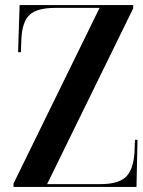

<svg xmlns="http://www.w3.org/2000/svg" viewBox="-20 -734 560 754"><path d="M33 0V-13L371 -703H197Q125 -703 96 -675.5Q67 -648 64 -581L62 -529H51L57 -714H503V-701L165 -11H375Q444 -11 473.5 -38.5Q503 -66 508 -133L510 -185H520L516 0Z"/></svg>

Font: Noto Serif Display Condensed SemiBold
Style: Regular
Weight: 600
Width: 3
Designer: Monotype Design Team
Foundry: Monotype Imaging Inc.
Version: Version 2.009